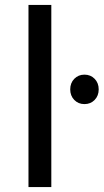

<svg xmlns="http://www.w3.org/2000/svg" viewBox="-20 -762 424 782"><path d="M96 -742H189V0H96ZM382 -398Q382 -372 365.5 -355Q349 -338 324 -338Q299 -338 282.5 -355Q266 -372 266 -398Q266 -424 282.5 -441Q299 -458 324 -458Q349 -458 365.5 -441Q382 -424 382 -398Z"/></svg>

Font: Gontserrat
Style: Regular
Weight: 400
Designer: Julieta Ulanovsky
Foundry: Julieta Ulanovsky
Version: Version 6.001